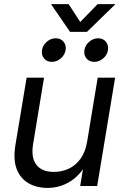

<svg xmlns="http://www.w3.org/2000/svg" viewBox="-20 -897 597 926"><path d="M209 9.3Q156.7 9.3 117.4 -13.4Q78.1 -36.1 60.5 -81.8Q43 -127.4 54.2 -196.3L108.4 -522.5H192.4L139.6 -202.1Q128.9 -136.2 155.5 -102.1Q182.1 -67.9 239.7 -67.9Q277.8 -67.9 311.3 -83.3Q344.7 -98.6 368.4 -131.3Q392.1 -164.1 400.4 -214.8L451.2 -522.5H535.2L448.7 0H366.7L387.7 -126.5H408.7Q371.6 -55.7 320.8 -23.2Q270 9.3 209 9.3ZM434.6 -598.6Q410.6 -598.6 397 -615.2Q383.3 -631.8 387.2 -655.3Q390.6 -678.7 410.2 -695.6Q429.7 -712.4 453.1 -712.4Q477.1 -712.4 490.7 -695.8Q504.4 -679.2 500.5 -655.3Q497.1 -631.8 477.5 -615.2Q458 -598.6 434.6 -598.6ZM230 -598.6Q206.5 -598.6 192.6 -615.2Q178.7 -631.8 182.6 -655.3Q186 -678.7 205.6 -695.6Q225.1 -712.4 248.5 -712.4Q272.5 -712.4 286.4 -695.8Q300.3 -679.2 296.4 -655.3Q292.5 -631.8 272.9 -615.2Q253.4 -598.6 230 -598.6ZM311 -877 367.2 -791 450.7 -877H535.6L535.2 -875.5L399.4 -743.2H317.9L227.1 -875.5L227.5 -877Z"/></svg>

Font: Inter 28pt
Style: Italic
Weight: 400
Italic angle: -9.3988°
Designer: Rasmus Andersson
Foundry: rsms
Version: Version 4.001;git-66647c0bb